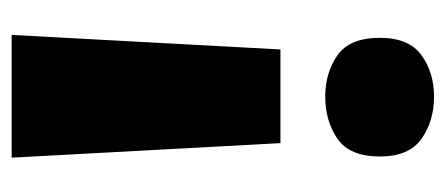

<svg xmlns="http://www.w3.org/2000/svg" viewBox="-238 -365 766 330"><g transform="rotate(90 145.0 -200.0)"><path d="M249 -470Q249 -418 218.5 -397Q188 -376 146 -376Q105 -376 75 -397Q45 -418 45 -470Q45 -520 75 -541.5Q105 -563 146 -563Q188 -563 218.5 -541.5Q249 -520 249 -470ZM65 -299H226L251 163H40Z"/></g></svg>

Font: Noto Sans Thaana Black
Style: Regular
Weight: 900
Designer: David Williams
Foundry: Google Inc.
Version: Version 3.001; ttfautohint (v1.8.4.7-5d5b)